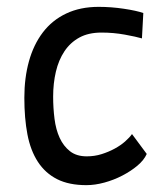

<svg xmlns="http://www.w3.org/2000/svg" viewBox="-20 -530 476 560"><path d="M408 -81Q400 -63 381 -47Q362 -31 337 -18Q312 -5 284.5 2.5Q257 10 232 10Q181 10 146.5 -7.5Q112 -25 90.5 -58Q69 -91 60 -138Q51 -185 51 -245Q51 -303 64.5 -351.5Q78 -400 105 -435.5Q132 -471 173 -490.5Q214 -510 268 -510Q304 -510 341 -504.5Q378 -499 398 -492L394 -418Q377 -423 344 -429Q311 -435 276 -435Q238 -435 211.5 -420.5Q185 -406 168 -380.5Q151 -355 143 -321Q135 -287 135 -248Q135 -215 139 -183.5Q143 -152 154 -128Q165 -104 184 -89Q203 -74 233 -74Q256 -74 276.5 -80.5Q297 -87 314.5 -96.5Q332 -106 345 -117.5Q358 -129 365 -139Z"/></svg>

Font: Panefresco 500wt
Style: Regular
Weight: 700
Foundry: Campivisivi & Chank Co
Version: Version 1.001